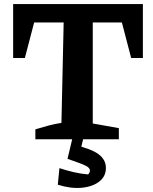

<svg xmlns="http://www.w3.org/2000/svg" viewBox="-20 -689 755 950"><path d="M687 -669V-402H629L583 -578H439V-78L568 -55V0H155V-49Q187 -59 219 -67.5Q251 -76 284 -81L295 -578H149L103 -402H45V-669ZM266 225 274 143Q311 155 345.5 163Q380 171 416 174Q420 170 422.5 165Q425 160 425 156Q425 147 417 139.5Q409 132 385 122.5Q361 113 314 97L348 28Q431 47 467.5 74Q504 101 504 142Q504 184 471 209.5Q438 235 384 240Q330 245 266 225ZM341 -16H395L368 97H314Z"/></svg>

Font: Piazzolla Thin ExtraBold
Style: Regular
Weight: 800
Version: Version 2.005